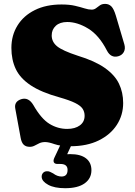

<svg xmlns="http://www.w3.org/2000/svg" viewBox="-20 -736 693 986"><path d="M342 15Q290.5 15 260 4.2Q229.5 -6.5 212 -6.5Q195 -6.5 182.2 -0.5Q169.5 5.5 158 11.8Q146.5 18 133 18Q113 18 101.8 7.2Q90.5 -3.5 86 -28.5L58.5 -178Q51.5 -214 88.5 -226.5Q126 -238.5 151 -197Q191.5 -126 234 -100Q276.5 -74 325 -74Q365.5 -74 390 -92Q414.5 -110 414.5 -141.5Q414.5 -162 404 -177.8Q393.5 -193.5 365.8 -207.2Q338 -221 285.5 -236Q191.5 -262 137.5 -298Q83.5 -334 61 -381.5Q38.5 -429 38.5 -490Q38.5 -554.5 69.8 -605Q101 -655.5 158.8 -684.2Q216.5 -713 296 -713Q337 -713 365.5 -706.2Q394 -699.5 414.2 -693Q434.5 -686.5 451 -686.5Q463.5 -686.5 473 -693.8Q482.5 -701 493 -708.5Q503.5 -716 520 -716Q539 -716 551.8 -703.2Q564.5 -690.5 575 -655.5L618.5 -508.5Q625 -486 616 -469.2Q607 -452.5 587 -447Q549.5 -437 529 -476.5Q488.5 -555.5 433 -589.2Q377.5 -623 325.5 -623Q287.5 -623 266.5 -603.5Q245.5 -584 245.5 -554Q245.5 -521 273.2 -498.2Q301 -475.5 379 -450Q467.5 -423 518.5 -387Q569.5 -351 591 -306.2Q612.5 -261.5 612.5 -207Q612.5 -145 580 -94.8Q547.5 -44.5 487 -14.8Q426.5 15 342 15ZM298 -8.5H355L325 56Q332.5 55.5 341 55.5Q393.5 55.5 421.5 77Q449.5 98.5 449.5 138Q449.5 180.5 414.8 205.5Q380 230.5 314.5 230.5Q259.5 230.5 227.5 213Q195.5 195.5 194 173Q193.5 160 201.2 151.8Q209 143.5 221 143.5Q230 143 237.2 146.5Q244.5 150 253 154.5Q274 170.5 296 170.5Q327 170.5 327 136.5Q327 106 290 106H275.5Q260.5 106 256.5 97.2Q252.5 88.5 259 74.5Z"/></svg>

Font: Fraunces 9pt S050 Black
Style: Regular
Weight: 900
Version: Version 1.000; ttfautohint (v1.8.3)